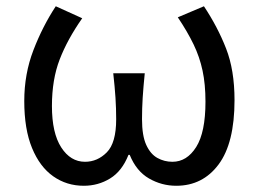

<svg xmlns="http://www.w3.org/2000/svg" viewBox="-20 -577 822 610"><path d="M246.1 13.2Q191.9 13.2 149.2 -16.8Q106.4 -46.9 81.8 -106.7Q57.1 -166.5 57.1 -255.9Q57.1 -342.3 86.2 -417.7Q115.2 -493.2 157.2 -557.1L241.2 -519Q194.3 -452.1 169.7 -388.4Q145 -324.7 145 -240.2Q145 -154.3 174.6 -108.6Q204.1 -63 250 -63Q289.6 -63 319.3 -93Q349.1 -123 349.1 -198.2Q349.1 -232.4 346.9 -266.4Q344.7 -300.3 339.8 -344.2H439.9Q435.5 -300.3 433.3 -266.4Q431.2 -232.4 431.2 -198.2Q431.2 -146 444.6 -116.7Q458 -87.4 480 -75.2Q502 -63 527.8 -63Q573.7 -63 603.3 -109.9Q632.8 -156.7 632.8 -253.9Q632.8 -309.6 623.5 -352.8Q614.3 -396 595 -436Q575.7 -476.1 544.9 -522L627.9 -557.1Q671.4 -491.7 698.2 -423.1Q725.1 -354.5 725.1 -258.8Q725.1 -122.6 674.6 -54.7Q624 13.2 540 13.2Q493.7 13.2 453.4 -10Q413.1 -33.2 392.1 -85H388.2Q367.7 -33.2 329.8 -10Q292 13.2 246.1 13.2Z"/></svg>

Font: Source Han Sans CN
Style: Regular
Weight: 400
Designer: Ryoko NISHIZUKA  (kana, bopomofo & ideographs); Paul D. Hunt (Latin, Greek & Cyrillic); Sandoll Communications , Soo-you
Foundry: Adobe
Version: Version 2.004;hotconv 1.0.118;makeotfexe 2.5.65603